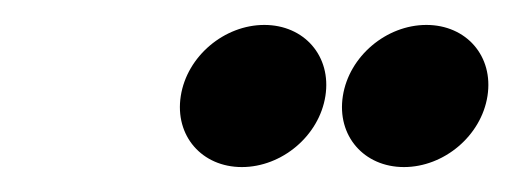

<svg xmlns="http://www.w3.org/2000/svg" viewBox="-20 -711 412 154"><path d="M125 -634C120 -602 142 -577 174 -577C206 -577 236 -602 241 -634C246 -666 224 -691 192 -691C160 -691 130 -666 125 -634ZM255 -634C250 -602 272 -577 304 -577C336 -577 366 -602 371 -634C376 -666 354 -691 322 -691C290 -691 260 -666 255 -634Z"/></svg>

Font: Charger Sport
Style: SeBdNrwObl
Weight: 600
Designer: Jasper
Foundry: Cannot Into Space Fonts
Version: Version 1.1